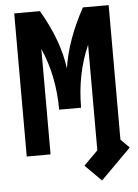

<svg xmlns="http://www.w3.org/2000/svg" viewBox="-59 -778 704 979"><g transform="rotate(-5 293.0 -288.0)"><path d="M51.3 0V-732.4H183.1Q276.9 -571.3 294.4 -428.7Q314.9 -571.3 402.8 -732.4H534.7V-43.9L578.6 0L423.3 155.3L340.3 72.3L412.6 0V-540Q349.1 -396.5 349.1 -223.6H236.8Q236.8 -395 173.3 -540V0Z"/></g></svg>

Font: Consola Mono
Style: Bold
Weight: 700
Monospace: yes
Designer: Wojciech Kalinowski "wmk69" (wmk69@o2.pl)
Foundry: Wojciech Kalinowski "wmk69" (wmk69@o2.pl)
Version: Version 2.1.0